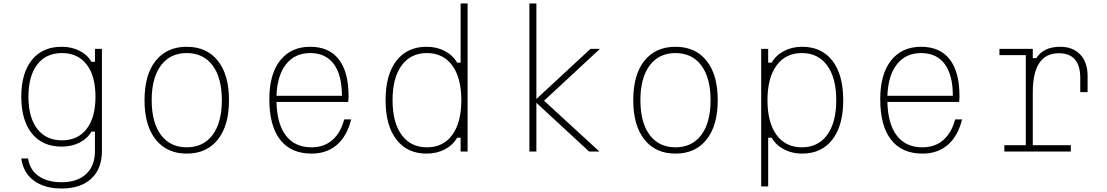

<svg xmlns="http://www.w3.org/2000/svg" viewBox="-20 -868 6340 1100"><path d="M564 -3Q564 99 503 155.5Q442 212 333 212Q235 212 174 167Q113 122 102 40H141Q150 104 200.5 140Q251 176 333 176Q423 176 473.5 129Q524 82 524 -3V-114H504Q480 -73 435 -50.5Q390 -28 333 -28Q224 -28 163 -103Q102 -178 102 -314Q102 -450 163 -525Q224 -600 333 -600Q390 -600 435 -577.5Q480 -555 504 -514H524V-588H564ZM143 -314Q143 -195 193.5 -129.5Q244 -64 335 -64Q426 -64 476.5 -129.5Q527 -195 527 -314Q527 -433 476.5 -498.5Q426 -564 335 -564Q244 -564 193.5 -498.5Q143 -433 143 -314Z M1050 12Q936 12 872 -68.5Q808 -149 808 -294Q808 -440 872 -520Q936 -600 1050 -600Q1164 -600 1228 -520Q1292 -440 1292 -294Q1292 -149 1228 -68.5Q1164 12 1050 12ZM1050 -24Q1145 -24 1198 -95Q1251 -166 1251 -294Q1251 -422 1198 -493Q1145 -564 1050 -564Q955 -564 902 -493Q849 -422 849 -294Q849 -166 902 -95Q955 -24 1050 -24Z M1992 -184Q1968 -88 1910 -38Q1852 12 1765 12Q1647 12 1585 -67.5Q1523 -147 1523 -300Q1523 -443 1585 -521.5Q1647 -600 1757 -600Q1865 -600 1921 -528Q1977 -456 1977 -318Q1977 -310 1976.5 -301Q1976 -292 1975 -284H1564Q1567 -157 1618.5 -90.5Q1670 -24 1765 -24Q1836 -24 1884 -65.5Q1932 -107 1952 -184ZM1757 -564Q1669 -564 1618.5 -499.5Q1568 -435 1564 -319H1939Q1939 -438 1892.5 -501Q1846 -564 1757 -564Z M2424 12Q2313 12 2251 -68.5Q2189 -149 2189 -294Q2189 -440 2251 -520Q2313 -600 2424 -600Q2482 -600 2528 -576Q2574 -552 2599 -509H2619V-848H2659V0H2619V-79H2599Q2574 -36 2528 -12Q2482 12 2424 12ZM2426 -24Q2519 -24 2571 -95Q2623 -166 2623 -294Q2623 -422 2571 -493Q2519 -564 2426 -564Q2333 -564 2281 -493Q2229 -422 2229 -294Q2229 -166 2281 -95Q2333 -24 2426 -24Z M3013 0V-848H3053V-301L3363 -588H3417L3097 -291L3414 0H3355L3053 -279V0Z M3850 12Q3736 12 3672 -68.5Q3608 -149 3608 -294Q3608 -440 3672 -520Q3736 -600 3850 -600Q3964 -600 4028 -520Q4092 -440 4092 -294Q4092 -149 4028 -68.5Q3964 12 3850 12ZM3850 -24Q3945 -24 3998 -95Q4051 -166 4051 -294Q4051 -422 3998 -493Q3945 -564 3850 -564Q3755 -564 3702 -493Q3649 -422 3649 -294Q3649 -166 3702 -95Q3755 -24 3850 -24Z M4341 200V-588H4381V-509H4401Q4426 -552 4472 -576Q4518 -600 4576 -600Q4687 -600 4749 -520Q4811 -440 4811 -294Q4811 -149 4749 -68.5Q4687 12 4576 12Q4518 12 4472 -12Q4426 -36 4401 -79H4381V200ZM4574 -24Q4667 -24 4719 -95Q4771 -166 4771 -294Q4771 -422 4719 -493Q4667 -564 4574 -564Q4481 -564 4429 -493Q4377 -422 4377 -294Q4377 -166 4429 -95Q4481 -24 4574 -24Z M5492 -184Q5468 -88 5410 -38Q5352 12 5265 12Q5147 12 5085 -67.5Q5023 -147 5023 -300Q5023 -443 5085 -521.5Q5147 -600 5257 -600Q5365 -600 5421 -528Q5477 -456 5477 -318Q5477 -310 5476.5 -301Q5476 -292 5475 -284H5064Q5067 -157 5118.5 -90.5Q5170 -24 5265 -24Q5336 -24 5384 -65.5Q5432 -107 5452 -184ZM5257 -564Q5169 -564 5118.5 -499.5Q5068 -435 5064 -319H5439Q5439 -438 5392.5 -501Q5346 -564 5257 -564Z M5706 -588H5897V-535H5917Q5959 -600 6054 -600Q6127 -600 6169 -555.5Q6211 -511 6211 -433V-340H6169V-421Q6169 -563 6046 -563Q5897 -563 5897 -339V-36H6115V0H5734V-36H5857V-552H5706Z"/></svg>

Font: Martian Mono Thin
Style: Regular
Weight: 100
Monospace: yes
Designer: Roman Shamin
Foundry: Evil Martians
Version: Version 1.000; ttfautohint (v1.8.4.7-5d5b)